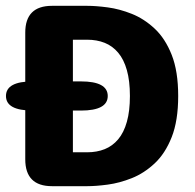

<svg xmlns="http://www.w3.org/2000/svg" viewBox="-32 -639 670 659"><path d="M80.4 -259.5Q-11.5 -259.5 -11.5 -309.5Q-11.5 -359.6 80.4 -359.6H245.6Q337.8 -359.6 337.8 -309.5Q337.8 -259.5 245.6 -259.5ZM267.6 -619Q297.7 -619 338 -613.6Q378.3 -608.2 420.3 -591.5Q462.3 -574.8 498.7 -540.9Q535 -507.1 557.3 -450.8Q579.6 -394.4 579.6 -309.5Q579.6 -224.7 557.3 -168.3Q535 -111.9 498.7 -78.1Q462.3 -44.2 420.3 -27.5Q378.3 -10.8 338 -5.4Q297.7 0 267.6 0H146.5Q54.7 0 54.7 -92.2V-527.2Q54.7 -619 146.5 -619ZM267.1 -116.3Q300.6 -116.3 327.5 -127.1Q354.4 -137.9 373.8 -161.1Q393.2 -184.2 403.5 -221.1Q413.9 -257.9 413.9 -309.5Q413.9 -361.5 403.5 -398.1Q393.2 -434.8 373.8 -457.9Q354.4 -481.1 327.5 -491.9Q300.6 -502.7 267.1 -502.7H218.2V-116.3Z"/></svg>

Font: Sono ExtraLight
Style: Regular
Weight: 200
Designer: Tyler Finck
Foundry: Tyler Finck
Version: Version 2.112